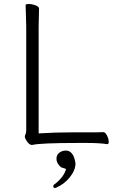

<svg xmlns="http://www.w3.org/2000/svg" viewBox="-20 -720 587 959"><path d="M178 -54Q256 -59 345 -59H458Q482 -59 495 -60H496Q506 -60 514.5 -43Q523 -26 523 -13Q523 0 517 0H516Q477 -6 413 -6H372Q181 -6 141 4H139Q125 4 110 -21V-22Q104 -31 104 -37Q104 -43 107.5 -50Q111 -57 111 -70V-589L108 -695Q108 -700 124 -700Q140 -700 157.5 -693.5Q175 -687 175 -677L173 -588V-54ZM255 219Q246 219 246 210Q246 205 250 202Q269 189 286.5 168Q304 147 310 124L306 123Q304 121 295 119Q286 117 282 113Q262 94 262 73.5Q262 53 276.5 42.5Q291 32 309.5 32Q328 32 340.5 48.5Q353 65 357 96Q357 130 329 165Q301 200 261 217V218Q258 219 255 219Z"/></svg>

Font: LXGW WenKai Light
Style: Regular
Weight: 300
Designer: LXGW / Fontworks Inc.
Foundry: LXGW / Fontworks Inc.
Version: Version 1.501; October 10, 2024